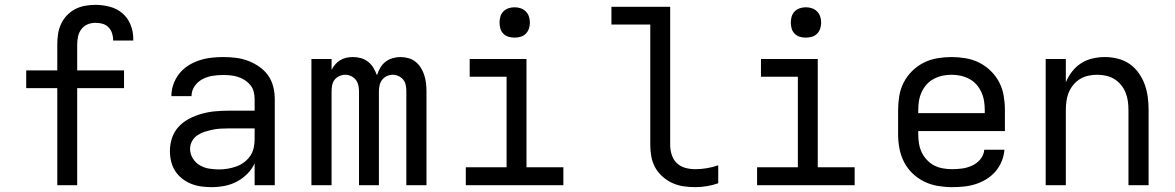

<svg xmlns="http://www.w3.org/2000/svg" viewBox="-20 -763 4840 791"><path d="M216 0V-400H88V-473H216V-579Q216 -601 219 -622Q222 -643 231 -663Q240 -683 255 -699Q270 -715 289 -725Q308 -735 329.5 -739Q351 -743 373 -743Q402 -743 431.5 -735.5Q461 -728 483.5 -709Q506 -690 517.5 -662Q529 -634 529 -604Q529 -602 529 -600Q529 -598 529 -596H446Q446 -597 446 -598Q446 -599 446 -600Q446 -614 441 -628Q436 -642 425.5 -652Q415 -662 401 -665.5Q387 -669 373 -669Q356 -669 340.5 -662.5Q325 -656 315 -642.5Q305 -629 301.5 -612.5Q298 -596 298 -579V-473H491V-400H298V0Z M851 8Q830 8 808.5 5Q787 2 767 -6Q747 -14 730 -27.5Q713 -41 701.5 -59Q690 -77 685 -98Q680 -119 680 -141Q680 -169 689 -195.5Q698 -222 717 -242Q736 -262 760.5 -274.5Q785 -287 812 -294.5Q839 -302 866.5 -304.5Q894 -307 921 -307H1029V-355Q1029 -371 1025 -386Q1021 -401 1011 -413Q1001 -425 987.5 -433.5Q974 -442 959.5 -446.5Q945 -451 929.5 -452.5Q914 -454 899 -454Q877 -454 855 -450.5Q833 -447 813.5 -436.5Q794 -426 781.5 -407.5Q769 -389 769 -367Q769 -367 769 -367Q769 -367 769 -367H686Q686 -367 686 -367Q686 -367 686 -367Q686 -392 694.5 -416Q703 -440 718.5 -459.5Q734 -479 755 -492.5Q776 -506 800 -514Q824 -522 849 -525Q874 -528 899 -528Q925 -528 950.5 -525Q976 -522 1000.5 -513Q1025 -504 1047 -489Q1069 -474 1084 -453Q1099 -432 1105.5 -406.5Q1112 -381 1112 -355V0H1029V-90Q1018 -66 998.5 -46.5Q979 -27 955 -14.5Q931 -2 904.5 3Q878 8 851 8ZM882 -65Q900 -65 918 -68Q936 -71 953 -77Q970 -83 985 -94Q1000 -105 1010.5 -120Q1021 -135 1025 -153Q1029 -171 1029 -189V-234H921Q905 -234 888 -233Q871 -232 855 -228.5Q839 -225 823 -220Q807 -215 793 -205.5Q779 -196 771 -181Q763 -166 763 -150Q763 -129 774 -111Q785 -93 802.5 -82.5Q820 -72 840.5 -68.5Q861 -65 882 -65Z M1263 0V-520H1346V-475Q1352 -487 1361 -497.5Q1370 -508 1381.5 -515Q1393 -522 1406.5 -525Q1420 -528 1434 -528Q1434 -528 1434 -528Q1434 -528 1434 -528Q1451 -528 1467 -523.5Q1483 -519 1496.5 -508.5Q1510 -498 1518.5 -483.5Q1527 -469 1533 -453Q1538 -469 1546.5 -483.5Q1555 -498 1567.5 -508Q1580 -518 1596.5 -523Q1613 -528 1629 -528Q1629 -528 1629 -528Q1629 -528 1629 -528Q1646 -528 1662.5 -523.5Q1679 -519 1692 -508.5Q1705 -498 1714 -483.5Q1723 -469 1728 -453Q1733 -437 1735 -420.5Q1737 -404 1737 -387V0H1654V-387Q1654 -400 1651.5 -412.5Q1649 -425 1641.5 -434.5Q1634 -444 1622 -449.5Q1610 -455 1598 -455Q1585 -455 1573.5 -449.5Q1562 -444 1554.5 -434.5Q1547 -425 1544 -412.5Q1541 -400 1541 -387V0H1459V-387Q1459 -400 1456 -412.5Q1453 -425 1445.5 -434.5Q1438 -444 1426.5 -449.5Q1415 -455 1402 -455Q1390 -455 1378 -449.5Q1366 -444 1358.5 -434.5Q1351 -425 1348.5 -412.5Q1346 -400 1346 -387V0Z M1899 0V-74H2067V-447H1915V-520H2149V-74H2301V0ZM2100 -608Q2087 -608 2075 -611.5Q2063 -615 2054 -624Q2045 -633 2041.5 -645Q2038 -657 2038 -670Q2038 -683 2041.5 -695Q2045 -707 2054 -716Q2063 -725 2075 -729Q2087 -733 2100 -733Q2113 -733 2125 -729Q2137 -725 2146 -716Q2155 -707 2159 -695Q2163 -683 2163 -670Q2163 -657 2159 -645Q2155 -633 2146 -624Q2137 -615 2125 -611.5Q2113 -608 2100 -608Z M2844 8Q2820 8 2796 4.5Q2772 1 2750 -9Q2728 -19 2709.5 -35.5Q2691 -52 2679.5 -72.5Q2668 -93 2663.5 -117Q2659 -141 2659 -165V-662H2499V-735H2741V-165Q2741 -145 2747.5 -125Q2754 -105 2768.5 -91Q2783 -77 2803 -71.5Q2823 -66 2844 -66Q2868 -66 2892 -70Q2916 -74 2939 -82V-8Q2916 0 2892 4Q2868 8 2844 8Z M3099 0V-74H3267V-447H3115V-520H3349V-74H3501V0ZM3300 -608Q3287 -608 3275 -611.5Q3263 -615 3254 -624Q3245 -633 3241.5 -645Q3238 -657 3238 -670Q3238 -683 3241.5 -695Q3245 -707 3254 -716Q3263 -725 3275 -729Q3287 -733 3300 -733Q3313 -733 3325 -729Q3337 -725 3346 -716Q3355 -707 3359 -695Q3363 -683 3363 -670Q3363 -657 3359 -645Q3355 -633 3346 -624Q3337 -615 3325 -611.5Q3313 -608 3300 -608Z M3902 8Q3873 8 3843.5 3Q3814 -2 3787.5 -15Q3761 -28 3739.5 -48.5Q3718 -69 3704.5 -95.5Q3691 -122 3685.5 -151Q3680 -180 3680 -210V-310Q3680 -339 3685 -368.5Q3690 -398 3703.5 -424Q3717 -450 3738.5 -471Q3760 -492 3786 -505Q3812 -518 3841.5 -523Q3871 -528 3900 -528Q3929 -528 3958.5 -523Q3988 -518 4014 -505Q4040 -492 4061.5 -471Q4083 -450 4096.5 -424Q4110 -398 4115 -368.5Q4120 -339 4120 -310V-223H3763V-210Q3763 -191 3766 -172Q3769 -153 3777 -136Q3785 -119 3798.5 -104.5Q3812 -90 3828.5 -81.5Q3845 -73 3864 -69.5Q3883 -66 3902 -66Q3924 -66 3945 -69Q3966 -72 3985.5 -81Q4005 -90 4019 -107Q4033 -124 4035 -146H4118Q4116 -121 4106.5 -98Q4097 -75 4081 -56.5Q4065 -38 4044 -25Q4023 -12 3999.5 -4.5Q3976 3 3951.5 5.5Q3927 8 3902 8ZM3763 -297H4037V-310Q4037 -329 4034 -347.5Q4031 -366 4023 -383.5Q4015 -401 4002.5 -415Q3990 -429 3973 -438Q3956 -447 3937.5 -451Q3919 -455 3900 -455Q3881 -455 3862.5 -451Q3844 -447 3827 -438Q3810 -429 3797.5 -415Q3785 -401 3777 -383.5Q3769 -366 3766 -347.5Q3763 -329 3763 -310Z M4288 0V-520H4371V-424Q4381 -448 4397 -468.5Q4413 -489 4434 -502.5Q4455 -516 4480.5 -522Q4506 -528 4532 -528Q4558 -528 4584.5 -521.5Q4611 -515 4633 -500Q4655 -485 4671 -462.5Q4687 -440 4696 -415Q4705 -390 4708.5 -363.5Q4712 -337 4712 -310V0H4629V-310Q4629 -328 4626.5 -346.5Q4624 -365 4617 -382Q4610 -399 4598 -413.5Q4586 -428 4570.5 -437.5Q4555 -447 4536.5 -451Q4518 -455 4500 -455Q4482 -455 4463.5 -451Q4445 -447 4429.5 -437.5Q4414 -428 4402 -413.5Q4390 -399 4383 -382Q4376 -365 4373.5 -346.5Q4371 -328 4371 -310V0Z"/></svg>

Font: Bmono
Style: Regular
Weight: 400
Monospace: yes
Designer: Belleve Invis
Foundry: Belleve Invis
Version: Version 11.2.2; ttfautohint (v1.8.2)